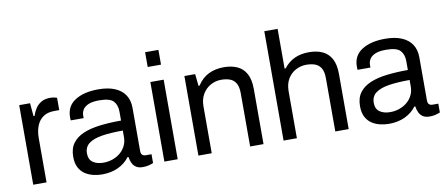

<svg xmlns="http://www.w3.org/2000/svg" viewBox="-66 -980 2895 1250"><g transform="rotate(-10 1381.5 -355.5)"><path d="M68.7 0V-526H140.4L148.1 -439.3H154.6Q162.8 -463.9 176.8 -486.3Q190.8 -508.7 214.8 -523.4Q238.7 -538 274 -538Q289.1 -538 301.4 -535.5Q313.8 -532.9 319.8 -530.4V-448.9H287Q241.8 -448.9 213 -428.6Q184.3 -408.3 170.5 -373.1Q156.7 -337.9 156.7 -292.6V0Z M522.9 12Q494.5 12 465.1 5.1Q435.6 -1.8 411 -17.9Q386.3 -34.1 371.4 -62.4Q356.5 -90.8 356.5 -133.7Q356.5 -188.2 382.3 -223Q408.1 -257.8 454.6 -277.4Q501.1 -296.9 565.1 -304.5Q629 -312.1 704.2 -312.1V-371.6Q704.2 -414.8 680.6 -440.6Q657 -466.4 586.4 -466.4Q540.6 -466.4 514.3 -454.8Q488.1 -443.3 477.5 -425Q467 -406.7 467 -385.4V-370H382.1Q381.1 -375 381.1 -380Q381.1 -385 381.1 -392Q381.1 -464.1 439.4 -501.1Q497.7 -538 592.2 -538Q658.3 -538 702.5 -519.1Q746.7 -500.3 769.4 -465.4Q792.2 -430.4 792.2 -380.6V-95.9Q792.2 -76.9 800.9 -69.4Q809.6 -61.8 822.6 -61.8H861.5V-3.5Q847.8 2.3 830.7 6.6Q813.5 11 792.4 11Q765.9 11 749.1 0.7Q732.3 -9.7 723.1 -28.2Q713.9 -46.7 710.7 -70.1H704.2Q675.9 -31.7 629.5 -9.8Q583.1 12 522.9 12ZM544.8 -61.8Q576.6 -61.8 605.4 -72Q634.2 -82.1 656.1 -100.4Q678 -118.7 691.1 -144.7Q704.2 -170.7 704.2 -201.8V-246Q623.5 -246 566.2 -237Q508.9 -227.9 478.6 -204.8Q448.4 -181.6 448.4 -139.7Q448.4 -99.8 475 -80.8Q501.6 -61.8 544.8 -61.8Z M935.7 -625.4V-723H1023.7V-625.4ZM935.7 0V-526H1023.7V0Z M1160.7 0V-526H1231.9L1240.1 -447.3H1247.1Q1278.2 -495.2 1322.4 -516.6Q1366.7 -538 1422.9 -538Q1472.9 -538 1510.7 -521.1Q1548.5 -504.3 1569.8 -466.1Q1591.1 -428 1591.1 -363.3V0H1502.6V-351.4Q1502.6 -394.8 1488.5 -418.4Q1474.5 -441.9 1449.6 -451.2Q1424.6 -460.4 1391.4 -460.4Q1353.8 -460.4 1321.1 -442.1Q1288.4 -423.8 1268.5 -390.1Q1248.7 -356.3 1248.7 -309.2V0Z M1723.7 0V-723H1811.7V-460.5H1818.7Q1848.8 -499.8 1890.1 -518.9Q1931.3 -538 1985.9 -538Q2035.9 -538 2073.7 -521.1Q2111.5 -504.3 2132.8 -466.1Q2154.1 -428 2154.1 -363.3V0H2065.6V-351.4Q2065.6 -394.8 2051.5 -418.4Q2037.5 -441.9 2012.6 -451.2Q1987.6 -460.4 1954.4 -460.4Q1916.8 -460.4 1884.1 -442.8Q1851.4 -425.2 1831.5 -391.7Q1811.7 -358.2 1811.7 -309.2V0Z M2418.9 12Q2390.5 12 2361.1 5.1Q2331.6 -1.8 2307 -17.9Q2282.3 -34.1 2267.4 -62.4Q2252.5 -90.8 2252.5 -133.7Q2252.5 -188.2 2278.3 -223Q2304.1 -257.8 2350.6 -277.4Q2397.1 -296.9 2461.1 -304.5Q2525 -312.1 2600.2 -312.1V-371.6Q2600.2 -414.8 2576.6 -440.6Q2553 -466.4 2482.4 -466.4Q2436.6 -466.4 2410.3 -454.8Q2384.1 -443.3 2373.5 -425Q2363 -406.7 2363 -385.4V-370H2278.1Q2277.1 -375 2277.1 -380Q2277.1 -385 2277.1 -392Q2277.1 -464.1 2335.4 -501.1Q2393.7 -538 2488.2 -538Q2554.3 -538 2598.5 -519.1Q2642.7 -500.3 2665.4 -465.4Q2688.2 -430.4 2688.2 -380.6V-95.9Q2688.2 -76.9 2696.9 -69.4Q2705.6 -61.8 2718.6 -61.8H2757.5V-3.5Q2743.8 2.3 2726.7 6.6Q2709.5 11 2688.4 11Q2661.9 11 2645.1 0.7Q2628.3 -9.7 2619.1 -28.2Q2609.9 -46.7 2606.7 -70.1H2600.2Q2571.9 -31.7 2525.5 -9.8Q2479.1 12 2418.9 12ZM2440.8 -61.8Q2472.6 -61.8 2501.4 -72Q2530.2 -82.1 2552.1 -100.4Q2574 -118.7 2587.1 -144.7Q2600.2 -170.7 2600.2 -201.8V-246Q2519.5 -246 2462.2 -237Q2404.9 -227.9 2374.6 -204.8Q2344.4 -181.6 2344.4 -139.7Q2344.4 -99.8 2371 -80.8Q2397.6 -61.8 2440.8 -61.8Z"/></g></svg>

Font: Archivo Variable SemiBold
Style: Regular
Weight: 600
Designer: Hector Gatti
Foundry: Omnibus-Type
Version: Version 2.001